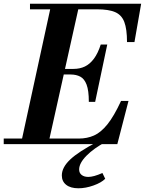

<svg xmlns="http://www.w3.org/2000/svg" viewBox="-33 -774 778 1031"><path d="M79 0 243 -754H394L226 0ZM-13 0V-30H390Q435 -30 472 -46.5Q509 -63 544 -106.5Q579 -150 617 -232H657L597 0ZM444 -227Q444 -288 432 -319.5Q420 -351 398 -362.5Q376 -374 346 -374H259V-404H362Q396 -404 423 -417Q450 -430 471.5 -459Q493 -488 508 -535H543L478 -227ZM649 -548Q649 -618 634.5 -656Q620 -694 585 -709Q550 -724 488 -724H128V-754H725L689 -548ZM388 237Q346 237 322.5 218.5Q299 200 299 168Q299 125 344 82.5Q389 40 489 -12H535Q471 22 431.5 62Q392 102 392 136Q392 155 405.5 165.5Q419 176 441 176Q455 176 473.5 171Q492 166 517 155L532 186Q511 207 469 222Q427 237 388 237Z"/></svg>

Font: Libre Bodoni
Style: Bold Italic
Weight: 700
Italic angle: -13°
Version: Version 2.005;gftools[0.9.23]